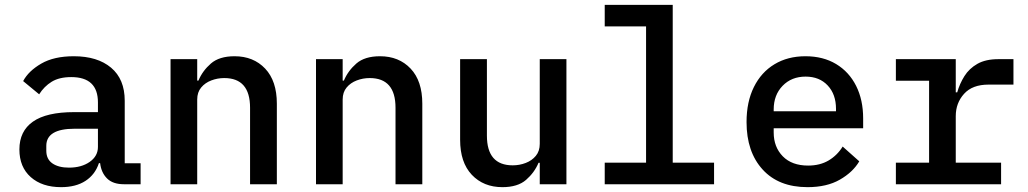

<svg xmlns="http://www.w3.org/2000/svg" viewBox="-20 -760 4240 792"><path d="M560 0H491.5Q445.5 0 421.5 -24Q397.5 -48 393 -87H388Q372.5 -40 332.8 -14Q293 12 232 12Q153.5 12 106.8 -29.5Q60 -71 60 -143.5Q60 -219 115.8 -258.2Q171.5 -297.5 286 -297.5H384V-337.5Q384 -442 274 -442Q224.5 -442 193.2 -422.8Q162 -403.5 141.5 -371L75.5 -425.5Q97.5 -467 150 -497.5Q202.5 -528 284.5 -528Q382 -528 438.2 -480.8Q494.5 -433.5 494.5 -344.5V-86.5H560ZM264.5 -68.5Q316 -68.5 350 -92.2Q384 -116 384 -154V-229H288Q171 -229 171 -158.5V-138Q171 -103.5 196.2 -86Q221.5 -68.5 264.5 -68.5Z M793.5 0H683.5V-516H793.5V-427.5H798.5Q815.5 -468 850 -498Q884.5 -528 947.5 -528Q1025.5 -528 1073.8 -477Q1122 -426 1122 -332.5V0H1011.5V-315.5Q1011.5 -438 905 -438Q877 -438 851.5 -428.2Q826 -418.5 809.8 -399Q793.5 -379.5 793.5 -349.5Z M1393.5 0H1283.5V-516H1393.5V-427.5H1398.5Q1415.5 -468 1450 -498Q1484.5 -528 1547.5 -528Q1625.5 -528 1673.8 -477Q1722 -426 1722 -332.5V0H1611.5V-315.5Q1611.5 -438 1505 -438Q1477 -438 1451.5 -428.2Q1426 -418.5 1409.8 -399Q1393.5 -379.5 1393.5 -349.5Z M2206.5 0V-88.5H2201.5Q2184.5 -48 2150 -18Q2115.5 12 2052.5 12Q1974.5 12 1926.2 -39Q1878 -90 1878 -183.5V-516H1988.5V-200.5Q1988.5 -78 2095 -78Q2123 -78 2148.5 -87.8Q2174 -97.5 2190.2 -117Q2206.5 -136.5 2206.5 -166.5V-516H2316.5V0Z M2474.5 0V-89H2645V-651H2474.5V-740H2755V-89H2925.5V0Z M3311 12Q3192 12 3125.8 -60.8Q3059.5 -133.5 3059.5 -256.5Q3059.5 -340 3089.8 -401Q3120 -462 3174.8 -495Q3229.5 -528 3302.5 -528Q3375.5 -528 3429 -495.8Q3482.5 -463.5 3511.5 -405.8Q3540.5 -348 3540.5 -271.5V-231H3171.5V-213.5Q3171.5 -153.5 3209 -115.2Q3246.5 -77 3313.5 -77Q3362.5 -77 3398.2 -98.2Q3434 -119.5 3456 -155.5L3524.5 -94.5Q3498 -49.5 3444.2 -18.8Q3390.5 12 3311 12ZM3303 -444Q3245 -444 3208.2 -406Q3171.5 -368 3171.5 -308.5V-301H3428.5V-311Q3428.5 -371 3394.2 -407.5Q3360 -444 3303 -444Z M3675.5 0V-89H3812.5V-427H3675.5V-516H3922.5V-379H3928.5Q3938.5 -414.5 3958.2 -446Q3978 -477.5 4012 -496.8Q4046 -516 4098.5 -516H4160.5V-411H4057.5Q3991 -411 3956.8 -373Q3922.5 -335 3922.5 -281V-89H4109.5V0Z"/></svg>

Font: Lilex Medium
Style: Regular
Weight: 500
Designer: Mike Abbink, Paul van der Laan, Pieter van Rosmalen, Mikhael Khrustik
Foundry: Mikhael Khrustik
Version: Version 1.100